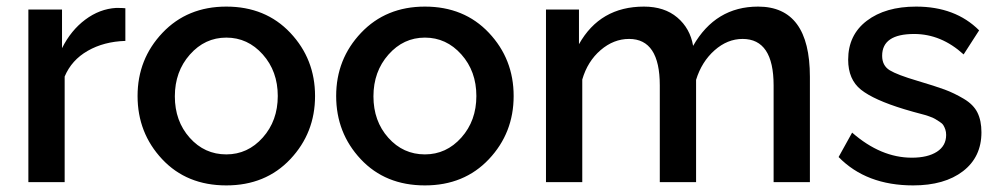

<svg xmlns="http://www.w3.org/2000/svg" viewBox="-20 -552 3027 582"><path d="M360 -428Q295 -426 246 -398Q197 -370 176 -320V0H66V-523H168V-406Q195 -460 238.5 -492.5Q282 -525 332 -528Q353 -528 360 -527Z M666 -532Q785 -532 860 -452.5Q935 -373 935 -261Q935 -149 860 -69.5Q785 10 666 10Q546 10 471.5 -69.5Q397 -149 397 -261Q397 -373 472.5 -452.5Q548 -532 666 -532ZM666 -84Q731 -84 776.5 -135Q822 -186 822 -261Q822 -336 776.5 -387Q731 -438 666 -438Q601 -438 555.5 -386.5Q510 -335 510 -260Q510 -185 555 -134.5Q600 -84 666 -84Z M1268 -532Q1387 -532 1462 -452.5Q1537 -373 1537 -261Q1537 -149 1462 -69.5Q1387 10 1268 10Q1148 10 1073.5 -69.5Q999 -149 999 -261Q999 -373 1074.5 -452.5Q1150 -532 1268 -532ZM1268 -84Q1333 -84 1378.5 -135Q1424 -186 1424 -261Q1424 -336 1378.5 -387Q1333 -438 1268 -438Q1203 -438 1157.5 -386.5Q1112 -335 1112 -260Q1112 -185 1157 -134.5Q1202 -84 1268 -84Z M2435 0H2325V-293Q2325 -434 2231 -434Q2185 -434 2146 -399.5Q2107 -365 2090 -310V0H1980V-293Q1980 -434 1887 -434Q1840 -434 1800.5 -400Q1761 -366 1745 -311V0H1635V-523H1735V-418Q1799 -532 1932 -532Q1994 -532 2033 -499Q2072 -466 2081 -413Q2149 -532 2278 -532Q2435 -532 2435 -319Z M2748 10Q2606 10 2522 -76L2563 -150Q2650 -74 2744 -74Q2792 -74 2820 -92Q2848 -110 2848 -143Q2848 -152 2845.5 -159.5Q2843 -167 2839.5 -172.5Q2836 -178 2828 -183Q2820 -188 2814.5 -191.5Q2809 -195 2796 -199.5Q2783 -204 2774.5 -206Q2766 -208 2748.5 -213Q2731 -218 2721 -221Q2629 -249 2590 -280Q2551 -311 2551 -371Q2551 -446 2607.5 -489Q2664 -532 2757 -532Q2876 -532 2948 -460L2901 -387Q2833 -449 2751 -449Q2654 -449 2654 -383Q2654 -353 2677 -339Q2700 -325 2761 -307Q2815 -291 2843.5 -280.5Q2872 -270 2901.5 -252.5Q2931 -235 2943 -210.5Q2955 -186 2955 -151Q2955 -76 2899 -33Q2843 10 2748 10Z"/></svg>

Font: Raleway-v4020 SemiBold
Style: Regular
Weight: 600
Designer: Matt McInerney, Pablo Impallari, Rodrigo Fuenzalida
Foundry: Matt McInerney, Pablo Impallari, Rodrigo Fuenzalida
Version: Version 4.020;PS 004.020;hotconv 1.0.88;makeotf.lib2.5.64775